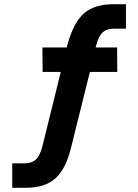

<svg xmlns="http://www.w3.org/2000/svg" viewBox="-20 -724 655 910"><path d="M38 50H98Q132 50 151.5 30.5Q171 11 182 -35L268 -383H182L181 -499H296L301 -517Q329 -618 378.5 -661Q428 -704 517 -704H577V-588H517Q485 -588 466.5 -570.5Q448 -553 437 -513L433 -499H535L536 -383H406L316 -21Q291 79 241.5 122.5Q192 166 103 166H38Z"/></svg>

Font: Stavian Bold
Style: Bold
Weight: 700
Version: Version 1.000; ttfautohint (v1.6)